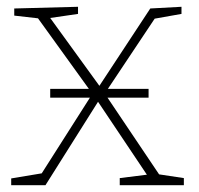

<svg xmlns="http://www.w3.org/2000/svg" viewBox="-20 -546 586 566"><path d="M297 -258 449 -32 522 -21V0H333V-21L413 -31L269 -246L114 0H13V-20L103 -35L245 -258H128V-284H242L92 -492L22 -500V-521L210 -526V-505L128 -493L273 -293L423 -521L515 -526V-505L436 -491L298 -284H418V-258Z"/></svg>

Font: Bitter Pro ExtraLight
Style: Regular
Weight: 275
Designer: Sol Matas, and Bitter project Authors
Foundry: Sol Matas
Version: Version 1.010